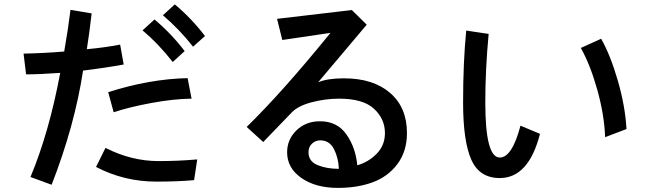

<svg xmlns="http://www.w3.org/2000/svg" viewBox="-20 -829 3040 895"><path d="M89.8 -579.1Q188.5 -581.1 279.3 -588.9Q298.8 -701.2 308.6 -783.2L407.2 -766.6Q396.5 -672.9 384.8 -599.6Q468.8 -607.4 540 -621.1L556.6 -528.3Q464.8 -511.7 367.2 -500Q328.1 -243.2 220.7 32.2L122.1 -3.9Q209 -211.9 260.7 -489.3Q165 -482.4 101.6 -482.4ZM484.4 -399.4Q677.7 -460.9 854.5 -464.8L873 -369.1Q790 -368.2 686.5 -349.1Q583 -330.1 509.8 -305.7ZM427.7 -50.8 471.7 -139.6Q592.8 -78.1 718.8 -78.1Q810.5 -78.1 899.4 -85.9L884.8 10.7Q807.6 17.6 709 17.6Q558.6 17.6 427.7 -50.8ZM739.3 -757.8 794.9 -808.6Q873 -743.2 935.5 -661.1L879.9 -611.3Q815.4 -693.4 739.3 -757.8ZM644.5 -687.5 700.2 -738.3Q778.3 -672.9 840.8 -590.8L785.2 -540Q718.8 -625 644.5 -687.5Z M1129.9 -237.3Q1297.9 -401.4 1520.5 -675.8L1295.9 -642.6L1271.5 -741.2L1620.1 -782.2L1689.5 -713.9L1462.9 -445.3Q1505.9 -463.9 1583 -463.9Q1719.7 -463.9 1798.3 -396Q1877 -328.1 1877 -209Q1877 -124 1833 -64.9Q1789.1 -5.9 1717.8 20.5Q1646.5 46.9 1554.7 46.9Q1451.2 46.9 1384.8 0.5Q1318.4 -45.9 1318.4 -119.1Q1318.4 -178.7 1361.8 -221.2Q1405.3 -263.7 1471.7 -263.7Q1551.8 -263.7 1594.7 -202.6Q1637.7 -141.6 1645.5 -58.6Q1697.3 -73.2 1735.8 -112.3Q1774.4 -151.4 1774.4 -209Q1774.4 -274.4 1723.6 -321.8Q1672.9 -369.1 1560.5 -369.1Q1497.1 -369.1 1433.6 -352.5Q1370.1 -335.9 1340.8 -305.7L1207 -167ZM1418 -119.1Q1418 -77.1 1460 -59.6Q1502 -42 1559.6 -42Q1557.6 -93.8 1536.6 -134.3Q1515.6 -174.8 1472.7 -174.8Q1451.2 -174.8 1434.6 -159.7Q1418 -144.5 1418 -119.1Z M2138.7 -350.6Q2138.7 -540 2153.3 -686.5L2257.8 -670.9Q2242.2 -503.9 2242.2 -351.6Q2242.2 -94.7 2309.6 -94.7Q2367.2 -94.7 2406.2 -243.2L2497.1 -205.1Q2444.3 1 2309.6 1Q2214.8 1 2176.8 -85Q2138.7 -170.9 2138.7 -350.6ZM2687.5 -605.5 2782.2 -648.4Q2826.2 -570.3 2860.4 -451.7Q2894.5 -333 2900.4 -227.5L2800.8 -189.5Q2796.9 -293.9 2764.2 -410.6Q2731.4 -527.3 2687.5 -605.5Z"/></svg>

Font: Gothic A1 SemiBold
Style: Regular
Weight: 600
Version: Version 2.50